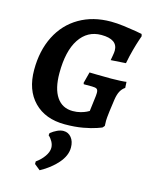

<svg xmlns="http://www.w3.org/2000/svg" viewBox="-139 -743 908 1148"><g transform="rotate(15 315.0 -168.5)"><path d="M585 -329 587 -292Q569 -280 558.5 -260.5Q548 -241 543 -209Q538 -178 532.5 -133Q527 -88 527 -74L528 -41L518 -29Q518 -28 486.5 -17Q455 -6 405.5 3Q356 12 294 12Q173 12 103 -59.5Q33 -131 33 -256Q33 -375 78.5 -465Q124 -555 208 -604Q292 -653 403 -653Q439 -653 482.5 -647.5Q526 -642 557.5 -636.5Q589 -631 598 -629L602 -616Q600 -610 592 -586.5Q584 -563 573 -523Q562 -483 553 -436L460 -430Q461 -437 465 -458Q469 -479 469 -491Q469 -561 368 -561Q282 -561 233 -487Q184 -413 184 -276Q184 -180 219 -128.5Q254 -77 319 -77Q345 -77 367 -83Q389 -89 402 -95.5Q415 -102 418 -104L430 -201Q431 -208 431 -219Q431 -237 423 -243Q415 -249 393 -249H342L339 -257L357 -326Q358 -326 401 -325Q444 -324 491 -324Q518 -324 547 -325.5Q576 -327 585 -329ZM298 52Q328 52 347 75.5Q366 99 366 137Q366 187 324.5 234.5Q283 282 220 316L184 287V271Q214 250 233.5 222Q253 194 253 169Q253 150 243 131.5Q233 113 218 100L220 86Q239 71 259.5 61.5Q280 52 298 52Z"/></g></svg>

Font: Alegreya
Style: Bold Italic
Weight: 700
Italic angle: -7°
Designer: Juan Pablo del Peral
Foundry: Huerta Tipografica
Version: Version 2.007; ttfautohint (v1.6)